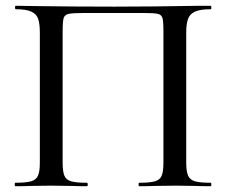

<svg xmlns="http://www.w3.org/2000/svg" viewBox="-20 -645 784 665"><path d="M710 0Q677 0 658 -1L589 -2L514 -1Q495 0 462 0Q460 0 460 -6Q460 -12 462 -12Q499 -12 516.5 -17Q534 -22 540 -36.5Q546 -51 546 -81V-538Q546 -572 542.5 -583Q539 -594 527 -597Q515 -600 477 -600H272Q232 -600 218 -597Q204 -594 200.5 -582.5Q197 -571 197 -538V-81Q197 -51 203 -36.5Q209 -22 226.5 -17Q244 -12 281 -12Q284 -12 284 -6Q284 0 281 0Q249 0 230 -1L155 -2L85 -1Q66 0 33 0Q31 0 31 -6Q31 -12 33 -12Q70 -12 87.5 -17Q105 -22 111.5 -36.5Q118 -51 118 -81V-532Q118 -563 112 -580Q106 -597 88 -605Q70 -613 35 -613Q32 -613 32 -619Q32 -625 35 -625Q68 -625 99 -624Q233 -622 376 -622Q504 -622 675 -625H710Q712 -625 712 -619Q712 -613 710 -613Q674 -613 656 -605Q638 -597 631.5 -580Q625 -563 625 -532V-81Q625 -51 631.5 -36.5Q638 -22 655.5 -17Q673 -12 710 -12Q712 -12 712 -6Q712 0 710 0Z"/></svg>

Font: Cormorant Garamond Medium
Style: Regular
Weight: 500
Designer: Christian Thalmann (Catharsis Fonts)
Foundry: Catharsis Fonts
Version: Version 4.000